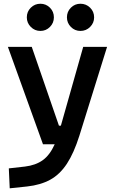

<svg xmlns="http://www.w3.org/2000/svg" viewBox="-20 -767 626 1021"><path d="M31.7 234.4 26.9 128.4 112.8 118.7Q169.9 111.8 207.5 84.7Q245.1 57.6 271 0H208.5L22 -517.6H148.9L293.5 -98.6H303.7L422.4 -517.6H549.3L402.3 -45.9Q373 46.9 335.7 103.8Q298.3 160.6 247.1 188.7Q195.8 216.8 124.5 224.6ZM407.7 -602.5Q377.9 -602.5 356.9 -623.8Q335.9 -645 335.9 -674.8Q335.9 -705.1 356.9 -726.1Q377.9 -747.1 407.7 -747.1Q438 -747.1 459.2 -726.1Q480.5 -705.1 480.5 -674.8Q480.5 -645 459.2 -623.8Q438 -602.5 407.7 -602.5ZM194.8 -602.5Q165 -602.5 143.8 -623.8Q122.6 -645 122.6 -674.8Q122.6 -705.1 143.8 -726.1Q165 -747.1 194.8 -747.1Q224.6 -747.1 245.6 -726.1Q266.6 -705.1 266.6 -674.8Q266.6 -645 245.6 -623.8Q224.6 -602.5 194.8 -602.5Z"/></svg>

Font: Cascadia Mono NF SemiBold
Style: Regular
Weight: 600
Monospace: yes
Designer: Aaron Bell
Foundry: Saja Typeworks
Version: Version 2404.023; ttfautohint (v1.8.4)